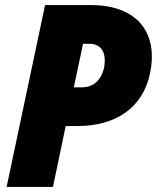

<svg xmlns="http://www.w3.org/2000/svg" viewBox="-20 -734 616 754"><path d="M6 0H188L238 -239H284C436 -239 541 -312 569 -445C604 -612 512 -714 338 -714H157ZM270 -391 306 -562H331C378 -562 399 -527 389 -470C378 -419 347 -391 301 -391Z"/></svg>

Font: Noto Sans SemiCondensed Black
Style: Italic
Weight: 900
Width: 4
Italic angle: -12°
Designer: Monotype Design Team
Foundry: Monotype Imaging Inc.
Version: Version 2.013